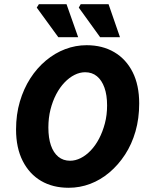

<svg xmlns="http://www.w3.org/2000/svg" viewBox="-20 -877 705 909"><path d="M305 12Q230 12 174.5 -20.5Q119 -53 87.5 -115Q56 -177 56 -264Q56 -335 74 -396Q92 -457 123.5 -506Q155 -555 197.5 -590.5Q240 -626 289 -644.5Q338 -663 390 -663Q465 -663 521 -630Q577 -597 608 -535.5Q639 -474 639 -387Q639 -316 621.5 -255Q604 -194 572 -145Q540 -96 498 -60.5Q456 -25 407 -6.5Q358 12 305 12ZM312 -116Q337 -116 362 -128.5Q387 -141 409.5 -164.5Q432 -188 449 -220.5Q466 -253 476.5 -292.5Q487 -332 487 -378Q487 -427 474.5 -462Q462 -497 439 -516Q416 -535 383 -535Q358 -535 333 -522.5Q308 -510 285.5 -486.5Q263 -463 246 -430.5Q229 -398 219 -358.5Q209 -319 209 -273Q209 -224 221 -189Q233 -154 256 -135Q279 -116 312 -116ZM256 -701 154 -841 164 -857H295L350 -701ZM454 -701 353 -841 362 -857H494L548 -701Z"/></svg>

Font: Source Sans 3 ExtraBold
Style: Italic
Weight: 800
Italic angle: -11°
Version: Version 3.052;hotconv 1.1.0;makeotfexe 2.6.0